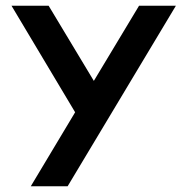

<svg xmlns="http://www.w3.org/2000/svg" viewBox="-20 -462 654 667"><path d="M20 -442 241 -72 87 185H215L591 -442H463L306 -181L149 -442Z"/></svg>

Font: Charger EcoBold
Style: Bold
Weight: 1000
Designer: Jasper
Foundry: Cannot Into Space Fonts
Version: Version 1.1